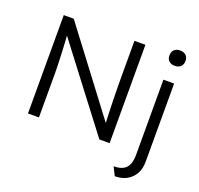

<svg xmlns="http://www.w3.org/2000/svg" viewBox="-156 -916 1334 1284"><g transform="rotate(20 511.5 -274.0)"><path d="M100 0V-700H171L629 -94L615 -76Q612 -92 610.5 -124Q609 -156 607.5 -196.5Q606 -237 605 -281Q604 -325 603.5 -367Q603 -409 603 -443V-700H681V0H608L152 -598L164 -619Q167 -579 169.5 -540Q172 -501 173.5 -465Q175 -429 176 -399Q177 -369 177.5 -348Q178 -327 178 -318V0ZM759 136Q800 136 825.5 122.5Q851 109 862.5 81.5Q874 54 874 14V-522H950V36Q950 84 930 120Q910 156 874 176Q838 196 789 196ZM856 -689Q856 -714 871 -729Q886 -744 913 -744Q940 -744 955 -729.5Q970 -715 970 -689Q970 -665 955 -650Q940 -635 913 -635Q886 -635 871 -649.5Q856 -664 856 -689Z"/></g></svg>

Font: Our Lexend Light
Style: Regular
Weight: 300
Designer: Bonnie Shaver-Troup, Thomas Jockin
Foundry: Lexend
Version: Version 1.007